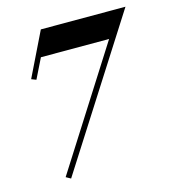

<svg xmlns="http://www.w3.org/2000/svg" viewBox="-88 -462 625 699"><g transform="rotate(-15 224.0 -112.5)"><path d="M95 164 77 154 360 -291H103L66 -216L48 -223L129 -389H448Z"/></g></svg>

Font: Sail
Style: Regular
Weight: 400
Designer: Miguel Hernandez
Foundry: Miguel Hernandez
Version: Version 1.002